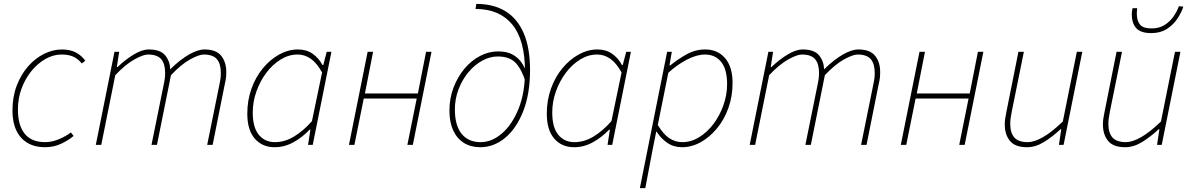

<svg xmlns="http://www.w3.org/2000/svg" viewBox="-20 -744 6124 986"><path d="M210 12Q159 12 121.5 -10Q84 -32 64 -74Q44 -116 44 -176Q44 -247 66 -304.5Q88 -362 124.5 -403.5Q161 -445 206.5 -467.5Q252 -490 298 -490Q340 -490 369.5 -474.5Q399 -459 418 -432L400 -418Q381 -442 356.5 -453Q332 -464 296 -464Q254 -464 214 -441.5Q174 -419 142 -380Q110 -341 91 -290Q72 -239 72 -182Q72 -100 107 -57Q142 -14 212 -14Q247 -14 283.5 -29.5Q320 -45 344 -64L358 -46Q334 -25 295.5 -6.5Q257 12 210 12Z M472 0 568 -478H592L580 -400H584Q625 -439 667.5 -464.5Q710 -490 744 -490Q804 -490 828.5 -459.5Q853 -429 854 -388Q905 -438 950.5 -464Q996 -490 1030 -490Q1090 -490 1116 -457.5Q1142 -425 1142 -374Q1142 -356 1140.5 -343.5Q1139 -331 1134 -310L1072 0H1044L1106 -306Q1111 -329 1112.5 -342Q1114 -355 1114 -370Q1114 -417 1093.5 -440.5Q1073 -464 1026 -464Q1002 -464 956.5 -439Q911 -414 858 -358L786 0H758L820 -306Q825 -329 826.5 -342Q828 -355 828 -370Q828 -417 807.5 -440.5Q787 -464 740 -464Q716 -464 670.5 -439Q625 -414 572 -358L500 0Z M1390 12Q1327 12 1288.5 -32Q1250 -76 1250 -160Q1250 -229 1271.5 -289Q1293 -349 1330.5 -394Q1368 -439 1414.5 -464.5Q1461 -490 1510 -490Q1554 -490 1585.5 -468Q1617 -446 1636 -410H1640L1658 -478H1682L1586 0H1562L1574 -78H1570Q1533 -39 1487 -13.5Q1441 12 1390 12ZM1392 -14Q1442 -14 1489.5 -42.5Q1537 -71 1582 -122L1634 -372Q1606 -422 1575 -443Q1544 -464 1508 -464Q1463 -464 1421.5 -438.5Q1380 -413 1348 -370.5Q1316 -328 1297 -275Q1278 -222 1278 -166Q1278 -90 1309 -52Q1340 -14 1392 -14Z M1772 0 1868 -478H1896L1854 -264H2126L2168 -478H2196L2100 0H2072L2120 -238H1848L1800 0Z M2446 12Q2398 12 2362.5 -10Q2327 -32 2307.5 -74Q2288 -116 2288 -176Q2288 -239 2309 -294Q2330 -349 2365 -391Q2400 -433 2445 -456.5Q2490 -480 2538 -480Q2586 -480 2616 -462Q2646 -444 2663.5 -415Q2681 -386 2690 -352L2680 -320Q2661 -384 2630 -419Q2599 -454 2536 -454Q2496 -454 2456.5 -432.5Q2417 -411 2385.5 -373Q2354 -335 2335 -286Q2316 -237 2316 -182Q2316 -100 2350.5 -57Q2385 -14 2448 -14Q2506 -14 2558 -59Q2610 -104 2643 -185.5Q2676 -267 2676 -378Q2676 -539 2610.5 -618.5Q2545 -698 2422 -698L2426 -724Q2514 -724 2575.5 -686.5Q2637 -649 2669.5 -573.5Q2702 -498 2702 -384Q2702 -262 2667 -173Q2632 -84 2574 -36Q2516 12 2446 12Z M2928 12Q2865 12 2826.5 -32Q2788 -76 2788 -160Q2788 -229 2809.5 -289Q2831 -349 2868.5 -394Q2906 -439 2952.5 -464.5Q2999 -490 3048 -490Q3092 -490 3123.5 -468Q3155 -446 3174 -410H3178L3196 -478H3220L3124 0H3100L3112 -78H3108Q3071 -39 3025 -13.5Q2979 12 2928 12ZM2930 -14Q2980 -14 3027.5 -42.5Q3075 -71 3120 -122L3172 -372Q3144 -422 3113 -443Q3082 -464 3046 -464Q3001 -464 2959.5 -438.5Q2918 -413 2886 -370.5Q2854 -328 2835 -275Q2816 -222 2816 -166Q2816 -90 2847 -52Q2878 -14 2930 -14Z M3266 222 3406 -478H3430L3418 -408H3422Q3461 -440 3506 -465Q3551 -490 3602 -490Q3665 -490 3703.5 -445.5Q3742 -401 3742 -318Q3742 -249 3720.5 -189Q3699 -129 3661.5 -84Q3624 -39 3578 -13.5Q3532 12 3482 12Q3439 12 3406 -11Q3373 -34 3352 -68H3350L3328 42L3294 222ZM3484 -14Q3529 -14 3570.5 -39.5Q3612 -65 3644 -107.5Q3676 -150 3695 -203.5Q3714 -257 3714 -312Q3714 -388 3683.5 -426Q3653 -464 3600 -464Q3558 -464 3507 -437.5Q3456 -411 3412 -370L3358 -102Q3387 -54 3417.5 -34Q3448 -14 3484 -14Z M3830 0 3926 -478H3950L3938 -400H3942Q3983 -439 4025.5 -464.5Q4068 -490 4102 -490Q4162 -490 4186.5 -459.5Q4211 -429 4212 -388Q4263 -438 4308.5 -464Q4354 -490 4388 -490Q4448 -490 4474 -457.5Q4500 -425 4500 -374Q4500 -356 4498.5 -343.5Q4497 -331 4492 -310L4430 0H4402L4464 -306Q4469 -329 4470.5 -342Q4472 -355 4472 -370Q4472 -417 4451.5 -440.5Q4431 -464 4384 -464Q4360 -464 4314.5 -439Q4269 -414 4216 -358L4144 0H4116L4178 -306Q4183 -329 4184.5 -342Q4186 -355 4186 -370Q4186 -417 4165.5 -440.5Q4145 -464 4098 -464Q4074 -464 4028.5 -439Q3983 -414 3930 -358L3858 0Z M4606 0 4702 -478H4730L4688 -264H4960L5002 -478H5030L4934 0H4906L4954 -238H4682L4634 0Z M5254 12Q5193 12 5166.5 -20.5Q5140 -53 5140 -104Q5140 -122 5142 -134.5Q5144 -147 5148 -168L5210 -478H5238L5176 -172Q5172 -150 5170 -136.5Q5168 -123 5168 -108Q5168 -62 5189 -38Q5210 -14 5258 -14Q5291 -14 5336 -39.5Q5381 -65 5438 -120L5510 -478H5538L5442 0H5418L5430 -80H5426Q5384 -41 5341 -14.5Q5298 12 5254 12Z M5758 12Q5697 12 5670.5 -20.5Q5644 -53 5644 -104Q5644 -122 5646 -134.5Q5648 -147 5652 -168L5714 -478H5742L5680 -172Q5676 -150 5674 -136.5Q5672 -123 5672 -108Q5672 -62 5693 -38Q5714 -14 5762 -14Q5795 -14 5840 -39.5Q5885 -65 5942 -120L6014 -478H6042L5946 0H5922L5934 -80H5930Q5888 -41 5845 -14.5Q5802 12 5758 12ZM5892 -574Q5838 -574 5815 -599.5Q5792 -625 5792 -672Q5792 -678 5793.5 -687Q5795 -696 5796 -702H5820Q5819 -692 5818.5 -685.5Q5818 -679 5818 -674Q5818 -637 5834.5 -617.5Q5851 -598 5894 -598Q5932 -598 5959.5 -615Q5987 -632 6005.5 -658Q6024 -684 6034 -712L6057 -710Q6047 -679 6026 -647.5Q6005 -616 5972 -595Q5939 -574 5892 -574Z"/></svg>

Font: Source Sans 3
Style: Italic
Weight: 200
Italic angle: -11°
Designer: Paul D. Hunt
Foundry: Adobe
Version: Version 3.046;hotconv 1.0.118;makeotfexe 2.5.65603